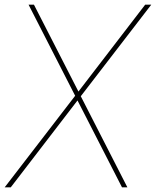

<svg xmlns="http://www.w3.org/2000/svg" viewBox="-41 -800 666 820"><path d="M503 0H480L290 -371L5 0H-21L280 -391L81 -780H104L294 -409L579 -780H605L304 -389Z"/></svg>

Font: Tanohe Sans Thin
Style: Italic
Weight: 100
Designer: Village Type and Design LLC & Cristiano Sobral
Foundry: Cooper Hewitt Smithsonian Design Museum
Version: Version 1.00;September 29, 2021;FontCreator 13.0.0.2655 64-b